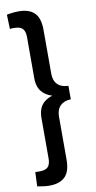

<svg xmlns="http://www.w3.org/2000/svg" viewBox="-117 -936 606 1206"><g transform="rotate(-10 186.0 -333.0)"><path d="M96 -889Q161 -889 195 -856Q229 -823 229 -746V-467Q229 -423 253 -399Q277 -375 322 -374V-288Q279 -287 254.5 -262.5Q230 -238 230 -194V80Q230 156 196 189.5Q162 223 96 223Q79 223 59.5 220.5Q40 218 19 214L23 123Q30 124 36 124Q42 124 50 124Q89 124 104.5 107Q120 90 120 54V-203Q120 -274 163 -306.5Q206 -339 275 -339V-322Q206 -322 162.5 -355.5Q119 -389 119 -457V-720Q119 -757 103.5 -774Q88 -791 50 -791Q43 -791 36 -791Q29 -791 22 -789L19 -881Q39 -885 58.5 -887Q78 -889 96 -889Z"/></g></svg>

Font: Yaldevi SemiBold
Style: Regular
Weight: 600
Designer: Sol Matas, Rajitha Manaperi, Kosala Senevirathne
Foundry: Mooniak
Version: Version 1.100